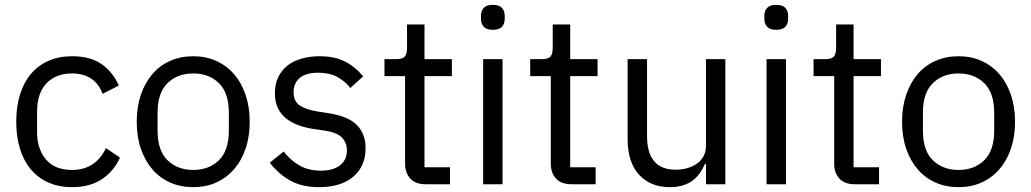

<svg xmlns="http://www.w3.org/2000/svg" viewBox="-20 -760 4254 792"><path d="M277 12Q223 12 180 -7Q137 -26 107.5 -61Q78 -96 62.5 -146Q47 -196 47 -258Q47 -320 62.5 -370Q78 -420 107.5 -455Q137 -490 180 -509Q223 -528 277 -528Q354 -528 400.5 -494.5Q447 -461 470 -407L403 -373Q389 -413 357 -435Q325 -457 277 -457Q241 -457 214 -445.5Q187 -434 169 -413.5Q151 -393 142 -364.5Q133 -336 133 -302V-214Q133 -146 169.5 -102.5Q206 -59 277 -59Q374 -59 417 -149L475 -110Q450 -54 400.5 -21Q351 12 277 12Z M777 12Q725 12 682 -7Q639 -26 608.5 -61.5Q578 -97 561 -146.5Q544 -196 544 -258Q544 -319 561 -369Q578 -419 608.5 -454.5Q639 -490 682 -509Q725 -528 777 -528Q829 -528 871.5 -509Q914 -490 945 -454.5Q976 -419 993 -369Q1010 -319 1010 -258Q1010 -196 993 -146.5Q976 -97 945 -61.5Q914 -26 871.5 -7Q829 12 777 12ZM777 -59Q842 -59 883 -99Q924 -139 924 -221V-295Q924 -377 883 -417Q842 -457 777 -457Q712 -457 671 -417Q630 -377 630 -295V-221Q630 -139 671 -99Q712 -59 777 -59Z M1297 12Q1225 12 1176.5 -15.5Q1128 -43 1093 -89L1150 -135Q1180 -97 1217 -76.5Q1254 -56 1303 -56Q1354 -56 1382.5 -78Q1411 -100 1411 -140Q1411 -170 1391.5 -191.5Q1372 -213 1321 -221L1280 -227Q1244 -232 1214 -242.5Q1184 -253 1161.5 -270.5Q1139 -288 1126.5 -314Q1114 -340 1114 -376Q1114 -414 1128 -442.5Q1142 -471 1166.5 -490Q1191 -509 1225 -518.5Q1259 -528 1298 -528Q1361 -528 1403.5 -506Q1446 -484 1478 -445L1425 -397Q1408 -421 1375 -440.5Q1342 -460 1292 -460Q1242 -460 1216.5 -438.5Q1191 -417 1191 -380Q1191 -342 1216.5 -325Q1242 -308 1290 -300L1330 -294Q1416 -281 1452 -244.5Q1488 -208 1488 -149Q1488 -74 1437 -31Q1386 12 1297 12Z M1736 0Q1694 0 1672.5 -23.5Q1651 -47 1651 -85V-446H1566V-516H1614Q1640 -516 1649.5 -526.5Q1659 -537 1659 -563V-659H1731V-516H1844V-446H1731V-70H1836V0Z M2013 -637Q1987 -637 1975.5 -649.5Q1964 -662 1964 -682V-695Q1964 -715 1975.5 -727.5Q1987 -740 2013 -740Q2039 -740 2050.5 -727.5Q2062 -715 2062 -695V-682Q2062 -662 2050.5 -649.5Q2039 -637 2013 -637ZM1973 -516H2053V0H1973Z M2337 0Q2295 0 2273.5 -23.5Q2252 -47 2252 -85V-446H2167V-516H2215Q2241 -516 2250.5 -526.5Q2260 -537 2260 -563V-659H2332V-516H2445V-446H2332V-70H2437V0Z M2892 -84H2888Q2880 -66 2868.5 -48.5Q2857 -31 2840 -17.5Q2823 -4 2799 4Q2775 12 2743 12Q2663 12 2616 -39.5Q2569 -91 2569 -185V-516H2649V-199Q2649 -60 2767 -60Q2791 -60 2813.5 -66Q2836 -72 2853.5 -84Q2871 -96 2881.5 -114.5Q2892 -133 2892 -159V-516H2972V0H2892Z M3182 -637Q3156 -637 3144.5 -649.5Q3133 -662 3133 -682V-695Q3133 -715 3144.5 -727.5Q3156 -740 3182 -740Q3208 -740 3219.5 -727.5Q3231 -715 3231 -695V-682Q3231 -662 3219.5 -649.5Q3208 -637 3182 -637ZM3142 -516H3222V0H3142Z M3506 0Q3464 0 3442.5 -23.5Q3421 -47 3421 -85V-446H3336V-516H3384Q3410 -516 3419.5 -526.5Q3429 -537 3429 -563V-659H3501V-516H3614V-446H3501V-70H3606V0Z M3934 12Q3882 12 3839 -7Q3796 -26 3765.5 -61.5Q3735 -97 3718 -146.5Q3701 -196 3701 -258Q3701 -319 3718 -369Q3735 -419 3765.5 -454.5Q3796 -490 3839 -509Q3882 -528 3934 -528Q3986 -528 4028.5 -509Q4071 -490 4102 -454.5Q4133 -419 4150 -369Q4167 -319 4167 -258Q4167 -196 4150 -146.5Q4133 -97 4102 -61.5Q4071 -26 4028.5 -7Q3986 12 3934 12ZM3934 -59Q3999 -59 4040 -99Q4081 -139 4081 -221V-295Q4081 -377 4040 -417Q3999 -457 3934 -457Q3869 -457 3828 -417Q3787 -377 3787 -295V-221Q3787 -139 3828 -99Q3869 -59 3934 -59Z"/></svg>

Font: IBM Plex Sans Arabic
Style: Regular
Weight: 400
Designer: Mike Abbink, Paul van der Laan, Pieter van Rosmalen, Wael Morcos, Khajak Apelian
Foundry: Bold Monday
Version: Version 1.1